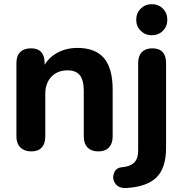

<svg xmlns="http://www.w3.org/2000/svg" viewBox="-20 -736 900 944"><path d="M60.7 -64.6V-426.8Q60.7 -461.1 79.5 -479.8Q98.4 -498.4 132.5 -498.4Q165.6 -498.4 182.4 -480.2Q199.3 -461.9 199.3 -426.8V-365.8L188.3 -395.9Q210.1 -446.1 256.1 -473.3Q302.1 -500.4 360.9 -500.4Q448.9 -500.4 491.4 -450.1Q533.9 -399.8 533.9 -295.7V-64.6Q533.9 -29.9 515.5 -10.8Q497.1 8.4 463.3 8.4Q429.4 8.4 410.6 -10.8Q391.9 -29.9 391.9 -64.6V-289.3Q391.9 -342.2 372.4 -366.2Q353 -390.1 312.5 -390.1Q262.2 -390.1 232.4 -358.4Q202.7 -326.7 202.7 -274.4V-64.6Q202.7 -29.9 185.2 -10.8Q167.8 8.4 133.7 8.4Q99.8 8.4 80.2 -11.2Q60.7 -30.7 60.7 -64.6ZM578.4 86.5Q620.3 82.9 639.8 63.4Q659.3 43.8 659.3 3.9V-426.8Q659.3 -461.1 677.5 -479.8Q695.8 -498.4 728.3 -498.4Q762.4 -498.4 779.4 -480.2Q796.5 -461.9 796.5 -426.8V-9.1Q796.5 88.9 750.1 135.5Q703.8 182 602.5 188.4Q564 190.8 547.2 166.8Q530.3 142.9 540.2 115.8Q550 88.7 578.4 86.5ZM649.8 -638.9Q649.8 -671.8 672.1 -693.7Q694.3 -715.5 726.2 -715.5Q758.9 -715.5 780.8 -693.7Q802.7 -671.8 802.7 -638.9Q802.7 -606.2 780.8 -584.4Q758.9 -562.7 726.2 -562.7Q694.3 -562.7 672.1 -584.4Q649.8 -606.2 649.8 -638.9Z"/></svg>

Font: SN Pro Thin
Style: Regular
Weight: 200
Designer: Tobias Whetton
Foundry: Supernotes
Version: Version 1.003;Glyphs 3.3 (3324)